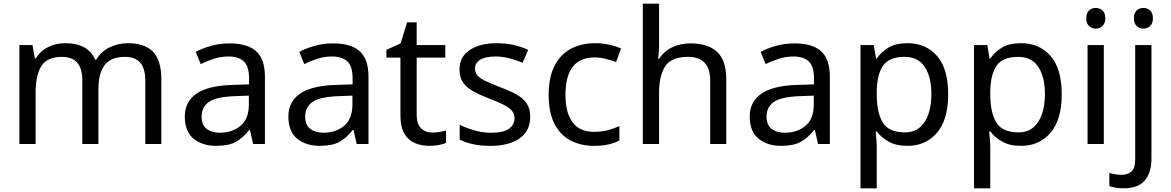

<svg xmlns="http://www.w3.org/2000/svg" viewBox="-20 -780 6342 1040"><path d="M673 -546Q764 -546 809 -499.5Q854 -453 854 -349V0H767V-345Q767 -472 658 -472Q580 -472 546.5 -427Q513 -382 513 -296V0H426V-345Q426 -472 316 -472Q235 -472 204 -422Q173 -372 173 -278V0H85V-536H156L169 -463H174Q199 -505 241.5 -525.5Q284 -546 332 -546Q458 -546 496 -456H501Q528 -502 574.5 -524Q621 -546 673 -546Z M1223 -545Q1321 -545 1368 -502Q1415 -459 1415 -365V0H1351L1334 -76H1330Q1295 -32 1256.5 -11Q1218 10 1150 10Q1077 10 1029 -28.5Q981 -67 981 -149Q981 -229 1044 -272.5Q1107 -316 1238 -320L1329 -323V-355Q1329 -422 1300 -448Q1271 -474 1218 -474Q1176 -474 1138 -461.5Q1100 -449 1067 -433L1040 -499Q1075 -518 1123 -531.5Q1171 -545 1223 -545ZM1249 -259Q1149 -255 1110.5 -227Q1072 -199 1072 -148Q1072 -103 1099.5 -82Q1127 -61 1170 -61Q1238 -61 1283 -98.5Q1328 -136 1328 -214V-262Z M1784 -545Q1882 -545 1929 -502Q1976 -459 1976 -365V0H1912L1895 -76H1891Q1856 -32 1817.5 -11Q1779 10 1711 10Q1638 10 1590 -28.5Q1542 -67 1542 -149Q1542 -229 1605 -272.5Q1668 -316 1799 -320L1890 -323V-355Q1890 -422 1861 -448Q1832 -474 1779 -474Q1737 -474 1699 -461.5Q1661 -449 1628 -433L1601 -499Q1636 -518 1684 -531.5Q1732 -545 1784 -545ZM1810 -259Q1710 -255 1671.5 -227Q1633 -199 1633 -148Q1633 -103 1660.5 -82Q1688 -61 1731 -61Q1799 -61 1844 -98.5Q1889 -136 1889 -214V-262Z M2321 -62Q2341 -62 2362 -65.5Q2383 -69 2396 -73V-6Q2382 1 2356 5.5Q2330 10 2306 10Q2264 10 2228.5 -4.5Q2193 -19 2171 -55Q2149 -91 2149 -156V-468H2073V-510L2150 -545L2185 -659H2237V-536H2392V-468H2237V-158Q2237 -109 2260.5 -85.5Q2284 -62 2321 -62Z M2852 -148Q2852 -70 2794 -30Q2736 10 2638 10Q2582 10 2541.5 1Q2501 -8 2470 -24V-104Q2502 -88 2547.5 -74.5Q2593 -61 2640 -61Q2707 -61 2737 -82.5Q2767 -104 2767 -140Q2767 -160 2756 -176Q2745 -192 2716.5 -208Q2688 -224 2635 -244Q2583 -264 2546 -284Q2509 -304 2489 -332Q2469 -360 2469 -404Q2469 -472 2524.5 -509Q2580 -546 2670 -546Q2719 -546 2761.5 -536.5Q2804 -527 2841 -510L2811 -440Q2777 -454 2740 -464Q2703 -474 2664 -474Q2610 -474 2581.5 -456.5Q2553 -439 2553 -409Q2553 -387 2566 -371.5Q2579 -356 2609.5 -341.5Q2640 -327 2691 -307Q2742 -288 2778 -268Q2814 -248 2833 -219.5Q2852 -191 2852 -148Z M3197 10Q3126 10 3070.5 -19Q3015 -48 2983.5 -109Q2952 -170 2952 -265Q2952 -364 2985 -426Q3018 -488 3074.5 -517Q3131 -546 3203 -546Q3244 -546 3282 -537.5Q3320 -529 3344 -517L3317 -444Q3293 -453 3261 -461Q3229 -469 3201 -469Q3043 -469 3043 -266Q3043 -169 3081.5 -117.5Q3120 -66 3196 -66Q3240 -66 3273.5 -75Q3307 -84 3335 -97V-19Q3308 -5 3275.5 2.5Q3243 10 3197 10Z M3550 -537Q3550 -497 3545 -462H3551Q3577 -503 3621.5 -524Q3666 -545 3718 -545Q3816 -545 3865 -498.5Q3914 -452 3914 -349V0H3827V-343Q3827 -472 3707 -472Q3617 -472 3583.5 -421.5Q3550 -371 3550 -277V0H3462V-760H3550Z M4283 -545Q4381 -545 4428 -502Q4475 -459 4475 -365V0H4411L4394 -76H4390Q4355 -32 4316.5 -11Q4278 10 4210 10Q4137 10 4089 -28.5Q4041 -67 4041 -149Q4041 -229 4104 -272.5Q4167 -316 4298 -320L4389 -323V-355Q4389 -422 4360 -448Q4331 -474 4278 -474Q4236 -474 4198 -461.5Q4160 -449 4127 -433L4100 -499Q4135 -518 4183 -531.5Q4231 -545 4283 -545ZM4309 -259Q4209 -255 4170.5 -227Q4132 -199 4132 -148Q4132 -103 4159.5 -82Q4187 -61 4230 -61Q4298 -61 4343 -98.5Q4388 -136 4388 -214V-262Z M4896 -546Q4995 -546 5055.5 -477Q5116 -408 5116 -269Q5116 -132 5055.5 -61Q4995 10 4895 10Q4833 10 4792.5 -13.5Q4752 -37 4729 -68H4723Q4725 -51 4727 -25Q4729 1 4729 20V240H4641V-536H4713L4725 -463H4729Q4753 -498 4792 -522Q4831 -546 4896 -546ZM4880 -472Q4798 -472 4764.5 -426Q4731 -380 4729 -286V-269Q4729 -170 4761.5 -116.5Q4794 -63 4882 -63Q4931 -63 4962.5 -90Q4994 -117 5009.5 -163.5Q5025 -210 5025 -270Q5025 -362 4989.5 -417Q4954 -472 4880 -472Z M5511 -546Q5610 -546 5670.5 -477Q5731 -408 5731 -269Q5731 -132 5670.5 -61Q5610 10 5510 10Q5448 10 5407.5 -13.5Q5367 -37 5344 -68H5338Q5340 -51 5342 -25Q5344 1 5344 20V240H5256V-536H5328L5340 -463H5344Q5368 -498 5407 -522Q5446 -546 5511 -546ZM5495 -472Q5413 -472 5379.5 -426Q5346 -380 5344 -286V-269Q5344 -170 5376.5 -116.5Q5409 -63 5497 -63Q5546 -63 5577.5 -90Q5609 -117 5624.5 -163.5Q5640 -210 5640 -270Q5640 -362 5604.5 -417Q5569 -472 5495 -472Z M5916 -737Q5936 -737 5951.5 -723.5Q5967 -710 5967 -681Q5967 -653 5951.5 -639Q5936 -625 5916 -625Q5894 -625 5879 -639Q5864 -653 5864 -681Q5864 -710 5879 -723.5Q5894 -737 5916 -737ZM5959 -536V0H5871V-536Z M6122 -681Q6122 -710 6137 -723.5Q6152 -737 6174 -737Q6194 -737 6209.5 -723.5Q6225 -710 6225 -681Q6225 -653 6209.5 -639Q6194 -625 6174 -625Q6152 -625 6137 -639Q6122 -653 6122 -681ZM6066 240Q6041 240 6022 236.5Q6003 233 5989 228V157Q6004 161 6020 164Q6036 167 6055 167Q6087 167 6108 149.5Q6129 132 6129 83V-536H6217V80Q6217 155 6181 197.5Q6145 240 6066 240Z"/></svg>

Font: Noto Sans Old South Arabian
Style: Regular
Weight: 400
Designer: Monotype Design Team
Foundry: Monotype Imaging Inc.
Version: Version 2.001; ttfautohint (v1.8.4.7-5d5b)